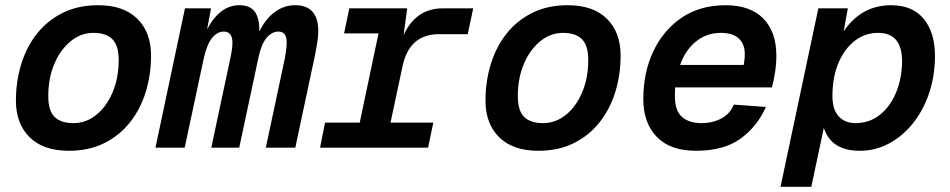

<svg xmlns="http://www.w3.org/2000/svg" viewBox="-20 -566 3640 736"><path d="M244 12Q146 12 93.5 -40Q41 -92 41 -180Q41 -253 61 -319Q81 -385 121 -436Q161 -487 220 -516.5Q279 -546 356 -546Q454 -546 506.5 -494Q559 -442 559 -353Q559 -280 539 -214.5Q519 -149 479 -98Q439 -47 380 -17.5Q321 12 244 12ZM262 -94Q310 -94 349.5 -126Q389 -158 412 -213Q435 -268 435 -336Q435 -391 411 -415.5Q387 -440 338 -440Q290 -440 250.5 -407.5Q211 -375 188 -320.5Q165 -266 165 -198Q165 -142 189 -118Q213 -94 262 -94Z M576 0 689 -534H789L774 -454Q823 -546 897 -546Q938 -546 956 -522Q974 -498 974 -452Q974 -449 974 -445Q998 -494 1033.5 -520Q1069 -546 1111 -546Q1200 -546 1200 -447Q1200 -425 1196 -402Q1192 -379 1188 -357L1112 0H999L1072 -343Q1079 -381 1079 -403Q1079 -445 1047 -445Q1022 -445 1001.5 -420.5Q981 -396 970 -342L897 0H790L863 -343Q871 -380 871 -402Q871 -445 838 -445Q813 -445 793 -420.5Q773 -396 761 -342L688 0Z M1207 0 1226 -96H1359L1431 -438H1299L1319 -534H1541L1527 -431Q1574 -534 1677 -534H1794L1773 -435H1663Q1549 -435 1523 -312L1477 -96H1641L1621 0Z M2044 12Q1946 12 1893.5 -40Q1841 -92 1841 -180Q1841 -253 1861 -319Q1881 -385 1921 -436Q1961 -487 2020 -516.5Q2079 -546 2156 -546Q2254 -546 2306.5 -494Q2359 -442 2359 -353Q2359 -280 2339 -214.5Q2319 -149 2279 -98Q2239 -47 2180 -17.5Q2121 12 2044 12ZM2062 -94Q2110 -94 2149.5 -126Q2189 -158 2212 -213Q2235 -268 2235 -336Q2235 -391 2211 -415.5Q2187 -440 2138 -440Q2090 -440 2050.5 -407.5Q2011 -375 1988 -320.5Q1965 -266 1965 -198Q1965 -142 1989 -118Q2013 -94 2062 -94Z M2648 12Q2549 12 2497.5 -41.5Q2446 -95 2446 -186Q2446 -288 2484.5 -369.5Q2523 -451 2593.5 -498.5Q2664 -546 2761 -546Q2856 -546 2906 -495Q2956 -444 2956 -353Q2956 -321 2951 -289Q2946 -257 2939 -231H2568Q2567 -215 2567 -199Q2567 -141 2594.5 -117.5Q2622 -94 2669 -94Q2712 -94 2745.5 -112Q2779 -130 2793 -165L2916 -156Q2882 -80 2818 -34Q2754 12 2648 12ZM2743 -440Q2689 -440 2648 -407Q2607 -374 2587 -317H2831Q2832 -326 2833.5 -335Q2835 -344 2835 -359Q2835 -397 2812 -418.5Q2789 -440 2743 -440Z M2972 150 3117 -534H3230L3214 -446Q3282 -546 3396 -546Q3478 -546 3521 -493.5Q3564 -441 3564 -353Q3564 -275 3541.5 -208.5Q3519 -142 3479 -92.5Q3439 -43 3387 -15.5Q3335 12 3276 12Q3166 12 3138 -76L3090 150ZM3259 -94Q3313 -94 3353 -126Q3393 -158 3415 -211.5Q3437 -265 3438 -329Q3439 -440 3346 -440Q3296 -440 3256.5 -409.5Q3217 -379 3194 -324.5Q3171 -270 3171 -198Q3171 -146 3195 -120Q3219 -94 3259 -94Z"/></svg>

Font: Geist Mono SemiBold
Style: Italic
Weight: 600
Italic angle: -12°
Monospace: yes
Designer: Basement.studio, Andrés Briganti, Mateo Zaragoza
Foundry: Basement.studio, Vercel, Andrés Briganti, Guido Ferreyra, Mateo Zaragoza
Version: Version 1.500; ttfautohint (v1.8.4.7-5d5b)